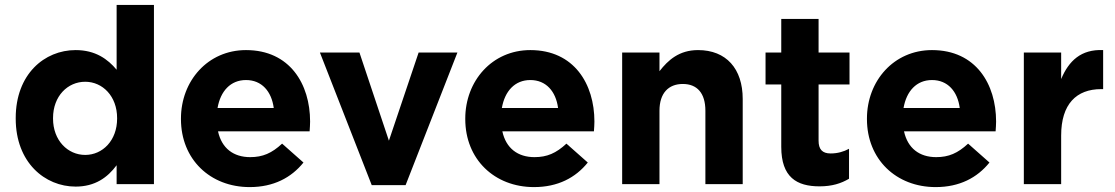

<svg xmlns="http://www.w3.org/2000/svg" viewBox="-20 -750 4540 782"><path d="M288 10C367 10 418 -27 455 -77V0H607V-730H455V-466C419 -509 369 -546 288 -546C161 -546 44 -448 44 -269V-267C44 -88 163 10 288 10ZM327 -119C256 -119 196 -178 196 -267V-269C196 -359 256 -417 327 -417C398 -417 457 -358 457 -269V-267C457 -178 398 -119 327 -119Z M997 12C1094 12 1166 -26 1216 -88L1129 -165C1087 -126 1050 -110 999 -110C931 -110 883 -146 868 -215H1241C1242 -229 1243 -243 1243 -255C1243 -407 1161 -546 982 -546C826 -546 717 -420 717 -267V-265C717 -101 836 12 997 12ZM1095 -310H866C878 -379 919 -424 982 -424C1046 -424 1086 -378 1095 -310Z M1283 -536 1494 4H1632L1843 -536H1685L1564 -177L1444 -536Z M2155 12C2252 12 2324 -26 2374 -88L2287 -165C2245 -126 2208 -110 2157 -110C2089 -110 2041 -146 2026 -215H2399C2400 -229 2401 -243 2401 -255C2401 -407 2319 -546 2140 -546C1984 -546 1875 -420 1875 -267V-265C1875 -101 1994 12 2155 12ZM2253 -310H2024C2036 -379 2077 -424 2140 -424C2204 -424 2244 -378 2253 -310Z M2514 -536V0H2666V-299C2666 -371 2703 -408 2761 -408C2819 -408 2853 -371 2853 -299V0H3005V-347C3005 -470 2938 -546 2823 -546C2746 -546 2701 -505 2666 -460V-536Z M3318 9C3369 9 3406 -3 3438 -22V-144C3416 -132 3391 -125 3363 -125C3329 -125 3314 -142 3314 -177V-406H3440V-536H3314V-673H3162V-536H3098V-406H3162V-152C3162 -28 3225 9 3318 9Z M3791 12C3888 12 3960 -26 4010 -88L3923 -165C3881 -126 3844 -110 3793 -110C3725 -110 3677 -146 3662 -215H4035C4036 -229 4037 -243 4037 -255C4037 -407 3955 -546 3776 -546C3620 -546 3511 -420 3511 -267V-265C3511 -101 3630 12 3791 12ZM3889 -310H3660C3672 -379 3713 -424 3776 -424C3840 -424 3880 -378 3889 -310Z M4150 -536V0H4302V-198C4302 -326 4364 -387 4465 -387H4473V-546C4383 -550 4333 -502 4302 -428V-536Z"/></svg>

Font: Mission
Style: Bold
Weight: 700
Version: Version 1.000;FEAKit 1.0